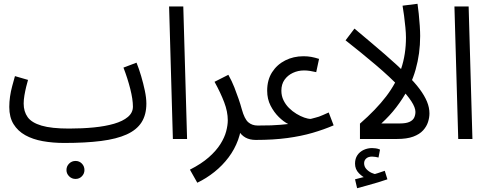

<svg xmlns="http://www.w3.org/2000/svg" viewBox="-20 -734 2581 1014"><path d="M379 211Q359 211 345 197Q331 183 331 164Q331 144 345 130Q359 116 379 116Q399 116 412.5 130Q426 144 426 164Q426 183 412.5 197Q399 211 379 211Z M319 21 345 -55Q414 -55 475 -61Q536 -67 582.5 -80.5Q629 -94 655.5 -116.5Q682 -139 682 -171Q682 -209 668 -264.5Q654 -320 632 -377L701 -403Q714 -371 725.5 -332Q737 -293 745 -255Q753 -217 753 -187Q753 -128 727.5 -88Q702 -48 649 -24Q596 0 514 10.5Q432 21 319 21ZM319 21Q259 21 206 11.5Q153 2 113.5 -20Q74 -42 51.5 -78.5Q29 -115 29 -169Q29 -196 33 -224Q37 -252 44.5 -279.5Q52 -307 59 -332L128 -312Q124 -299 118.5 -276.5Q113 -254 109 -230.5Q105 -207 105 -187Q105 -145 126 -115.5Q147 -86 199.5 -70.5Q252 -55 345 -55L365 -11Z M893 0 873 -700H948L968 0Z M1022 231 983 162Q1044 131 1083 96.5Q1122 62 1144 27Q1166 -8 1174.5 -40.5Q1183 -73 1183 -99Q1183 -144 1164 -194Q1145 -244 1113 -302L1186 -339Q1205 -305 1217.5 -273Q1230 -241 1240 -212Q1250 -183 1257 -157Q1271 -106 1291 -88.5Q1311 -71 1341 -71Q1362 -71 1371.5 -61.5Q1381 -52 1381 -35Q1381 -19 1369.5 -7Q1358 5 1331 5Q1299 5 1276.5 -7.5Q1254 -20 1239.5 -44.5Q1225 -69 1217 -102L1256 -100Q1256 -46 1237.5 4.5Q1219 55 1187 97.5Q1155 140 1112.5 174Q1070 208 1022 231Z M1331 5 1341 -71Q1384 -71 1412.5 -72Q1441 -73 1462 -75Q1483 -77 1502 -79Q1478 -91 1452.5 -116Q1427 -141 1409 -176Q1391 -211 1391 -255Q1391 -312 1417 -352.5Q1443 -393 1486.5 -415Q1530 -437 1583 -437Q1605 -437 1624 -433.5Q1643 -430 1665 -423L1650 -353Q1633 -357 1617 -359.5Q1601 -362 1586 -362Q1554 -362 1526.5 -349Q1499 -336 1482.5 -312.5Q1466 -289 1466 -255Q1466 -228 1477 -205Q1488 -182 1506 -164Q1524 -146 1545.5 -133Q1567 -120 1587 -113Q1607 -106 1621 -106Q1636 -110 1645.5 -112.5Q1655 -115 1664.5 -118Q1674 -121 1685.5 -126.5Q1697 -132 1716 -140L1742 -72Q1691 -50 1631 -32.5Q1571 -15 1497.5 -5Q1424 5 1331 5Z M1866 260 1855 213Q1877 207 1891.5 203.5Q1906 200 1924 196L1919 210Q1896 202 1875.5 181Q1855 160 1855 130Q1855 104 1867.5 85.5Q1880 67 1901 57.5Q1922 48 1945 48Q1954 48 1965 49.5Q1976 51 1987 56L1979 98Q1971 96 1962.5 94.5Q1954 93 1945 93Q1925 93 1914 103Q1903 113 1903 128Q1903 146 1915 159Q1927 172 1942.5 179Q1958 186 1967 186L1930 193Q1955 187 1975 180.5Q1995 174 2012 168L2026 213Q2005 220 1976.5 229Q1948 238 1919 245.5Q1890 253 1866 260Z M2092 -272Q2040 -327 1964.5 -391Q1889 -455 1805 -521L1852 -583Q1943 -507 2012 -447.5Q2081 -388 2129 -339Z M2129 -339Q2170 -299 2196 -264Q2222 -229 2235 -197.5Q2248 -166 2248 -135Q2248 -113 2240.5 -89.5Q2233 -66 2214.5 -45.5Q2196 -25 2162.5 -12.5Q2129 0 2076 0H1881V-81Q1966 -155 2019.5 -225Q2073 -295 2098.5 -371Q2124 -447 2124 -536Q2124 -558 2121 -589Q2118 -620 2114 -651Q2110 -682 2106 -704L2185 -714Q2188 -694 2191.5 -661.5Q2195 -629 2197 -597Q2199 -565 2199 -544Q2199 -497 2193 -453Q2187 -409 2175 -366.5Q2163 -324 2144 -284L2133 -260Q2107 -212 2072.5 -167Q2038 -122 1994 -82H2091Q2125 -82 2143 -90.5Q2161 -99 2167.5 -113Q2174 -127 2174 -143Q2174 -166 2152.5 -199Q2131 -232 2092 -272Z M2400 0 2380 -700H2455L2475 0Z"/></svg>

Font: Noto Sans Arabic Condensed
Style: Regular
Weight: 400
Width: 3
Designer: Monotype Design Team, Nadine Chahine, Nizar Qandah and Khaled Hosny
Foundry: Monotype Imaging Inc.
Version: Version 2.012